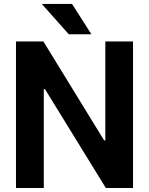

<svg xmlns="http://www.w3.org/2000/svg" viewBox="-20 -933 740 953"><path d="M640.3 -727.3V0H505.3L203.5 -490.1H197.4V0H59.3V-727.3H195.3L496.8 -236.2H502.8V-727.3ZM337.7 -913.4 433.6 -762.8H321.4L187.5 -913.4Z"/></svg>

Font: Interface
Style: Bold
Weight: 700
Designer: Rasmus Andersson
Foundry: rsms
Version: Version 1.8